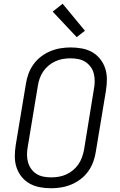

<svg xmlns="http://www.w3.org/2000/svg" viewBox="-20 -996 640 1024"><path d="M253 8Q222 8 192.5 2.5Q163 -3 138 -17Q113 -31 95 -53.5Q77 -76 68 -103.5Q59 -131 59 -161.5Q59 -192 64 -223L118 -548Q122 -575 131.5 -601.5Q141 -628 158 -652Q175 -676 198.5 -694Q222 -712 248.5 -723Q275 -734 302.5 -738.5Q330 -743 357 -743Q387 -743 417 -737.5Q447 -732 471.5 -718Q496 -704 514 -681.5Q532 -659 541 -631.5Q550 -604 550 -573.5Q550 -543 545 -512L491 -187Q487 -160 477.5 -133.5Q468 -107 451 -83Q434 -59 410.5 -41Q387 -23 360.5 -12Q334 -1 306.5 3.5Q279 8 253 8ZM253 -50Q273 -50 293.5 -53.5Q314 -57 333 -65.5Q352 -74 369 -88Q386 -102 398 -119.5Q410 -137 417 -156.5Q424 -176 428 -196L481 -522Q485 -543 485 -564Q485 -585 480 -604.5Q475 -624 463 -640Q451 -656 434.5 -666.5Q418 -677 397.5 -681Q377 -685 356 -685Q336 -685 315.5 -681.5Q295 -678 276 -669.5Q257 -661 240 -647Q223 -633 211 -615.5Q199 -598 192 -578.5Q185 -559 182 -539L128 -213Q124 -192 124 -171Q124 -150 129.5 -130.5Q135 -111 146.5 -95Q158 -79 174.5 -68.5Q191 -58 211.5 -54Q232 -50 253 -50ZM389 -798 261 -934 314 -976 433 -832Z"/></svg>

Font: Iosevka SS04 Light Extended
Style: Italic
Weight: 300
Width: 7
Italic angle: -9°
Monospace: yes
Designer: Belleve Invis
Foundry: Belleve Invis
Version: Version 19.0.0; ttfautohint (v1.8.4)